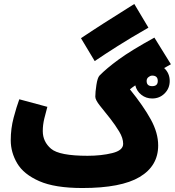

<svg xmlns="http://www.w3.org/2000/svg" viewBox="-20 -924 879 965"><path d="M726 -785 655 -904Q564 -847 501.5 -807Q439 -767 387 -732L456 -617Q506 -651 571.5 -692.5Q637 -734 726 -785ZM745 -491Q717 -491 717 -517Q717 -530 727 -537Q731 -540 735 -542Q740 -544 745 -544Q773 -544 773 -517Q773 -491 745 -491ZM394 21Q589 21 682 -34.5Q775 -90 775 -193Q775 -256 738 -323.5Q701 -391 633 -475Q645 -485 660 -495Q667 -466 690.5 -447.5Q714 -429 745 -429Q782 -429 807.5 -454.5Q833 -480 833 -517Q833 -556 805 -582Q821 -591 839 -601L756 -735Q638 -670 576.5 -625Q515 -580 480 -544Q470 -533 464.5 -497Q459 -461 459 -438Q459 -422 482.5 -392.5Q506 -363 534 -328Q559 -296 579 -263Q599 -230 599 -201Q599 -168 544 -154.5Q489 -141 420 -141Q278 -141 236.5 -176.5Q195 -212 195 -265Q195 -296 202.5 -327.5Q210 -359 218 -387L77 -425Q63 -387 48.5 -332.5Q34 -278 34 -219Q34 -158 66.5 -103Q99 -48 177.5 -13.5Q256 21 394 21Z"/></svg>

Font: Noto Sans Arabic Condensed Black
Style: Regular
Weight: 900
Width: 3
Designer: Nadine Chahine
Foundry: Monotype Imaging Inc.
Version: 1.001